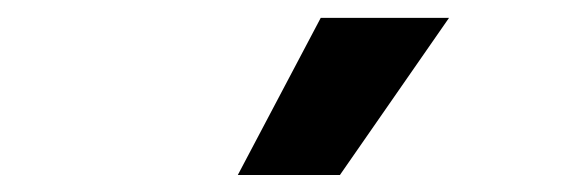

<svg xmlns="http://www.w3.org/2000/svg" viewBox="-20 -838 660 220"><path d="M369.5 -637.5H252.5L347.5 -817.5H494.5Z"/></svg>

Font: Monaspace Krypton
Style: Bold
Weight: 700
Designer: Riley Cran & the Lettermatic Team
Foundry: Lettermatic
Version: Version 1.200 (Monaspace Krypton)